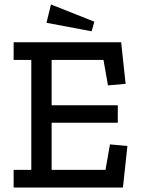

<svg xmlns="http://www.w3.org/2000/svg" viewBox="-20 -839 630 859"><path d="M390 -699 188 -737 208 -819 402 -742ZM41 0V-79H120V-571H41V-650H522L542 -464L463 -457L443 -571H211V-368H507V-290H211V-79H452L472 -193L550 -186L530 0Z"/></svg>

Font: Zilla Slab Medium
Style: Regular
Weight: 500
Designer: Typotheque.com
Foundry: Typotheque type foundry
Version: Version 1.1; 2017